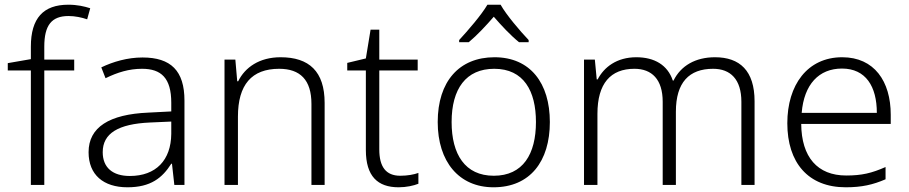

<svg xmlns="http://www.w3.org/2000/svg" viewBox="-20 -785 3857 815"><path d="M295 -486V-532H168V-587C168 -678 199 -717 271 -717C298 -717 327 -711 350 -703L363 -750C338 -758 308 -765 270 -765C164 -765 111 -708 111 -587V-534L13 -517V-486H111V0H168V-486Z M585 -541C521 -541 460 -523 410 -499L428 -453C479 -478 528 -493 583 -493C664 -493 707 -454 707 -349V-312L610 -307C444 -300 356 -245 356 -139C356 -43 419 10 521 10C620 10 669 -30 707 -90H710L720 0H763V-358C763 -485 705 -541 585 -541ZM617 -265 707 -269V-217C706 -105 642 -38 531 -38C459 -38 416 -73 416 -139C416 -219 482 -259 617 -265Z M1171 -542C1081 -542 1020 -499 991 -440H987L979 -532H933V0H990V-290C990 -425 1048 -493 1165 -493C1254 -493 1302 -446 1302 -344V0H1358V-348C1358 -482 1292 -542 1171 -542Z M1679 -39C1618 -39 1590 -77 1590 -151V-486H1753V-532H1590V-659H1553L1533 -537L1454 -518V-486H1533V-148C1533 -37 1583 10 1672 10C1705 10 1736 3 1756 -5V-51C1737 -44 1709 -39 1679 -39Z M2105 -765H2049C2024 -722 1966 -655 1929 -615V-606H1970C2006 -636 2044 -677 2076 -714C2108 -677 2147 -635 2183 -606H2224V-615C2187 -654 2129 -722 2105 -765ZM2314 -267C2314 -432 2231 -542 2079 -542C1929 -542 1838 -439 1838 -267C1838 -99 1928 10 2075 10C2230 10 2314 -100 2314 -267ZM1897 -267C1897 -408 1958 -493 2078 -493C2203 -493 2255 -399 2255 -267C2255 -131 2200 -39 2076 -39C1954 -39 1897 -130 1897 -267Z M3015 -542C2932 -542 2870 -506 2839 -443H2836C2814 -509 2758 -542 2681 -542C2598 -542 2544 -500 2517 -448H2513L2505 -532H2459V0H2516V-302C2516 -431 2572 -493 2673 -493C2747 -493 2793 -448 2793 -353V0H2849V-311C2849 -435 2905 -493 3007 -493C3081 -493 3127 -448 3127 -353V0H3183V-355C3183 -485 3120 -542 3015 -542Z M3555 -542C3407 -542 3322 -424 3322 -262C3322 -95 3410 10 3570 10C3638 10 3686 -1 3739 -24V-76C3680 -50 3638 -40 3572 -40C3450 -40 3382 -118 3381 -259H3761V-298C3761 -440 3691 -542 3555 -542ZM3554 -494C3655 -494 3702 -418 3702 -306H3383C3393 -427 3456 -494 3554 -494Z"/></svg>

Font: Noto Sans Devanagari UI Light
Style: Regular
Weight: 300
Designer: Jelle Bosma - Monotype Design Team
Foundry: Monotype Imaging Inc.
Version: Version 2.004